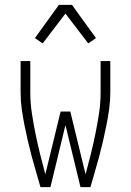

<svg xmlns="http://www.w3.org/2000/svg" viewBox="-20 -772 540 792"><path d="M147 0Q138 -32 128.5 -64Q119 -96 110.5 -128Q102 -160 94.5 -192.5Q87 -225 80.5 -258Q74 -291 69.5 -324Q65 -357 65 -390V-520H105V-390Q105 -347 111.5 -304.5Q118 -262 126.5 -220Q135 -178 145.5 -136Q156 -94 167 -53L230 -312H270L333 -53Q344 -94 354.5 -136Q365 -178 373.5 -220Q382 -262 388.5 -304.5Q395 -347 395 -390V-520H435V-390Q435 -357 430.5 -324Q426 -291 419.5 -258Q413 -225 405.5 -192.5Q398 -160 389.5 -128Q381 -96 371.5 -64Q362 -32 353 0H312L250 -256L188 0ZM156 -593 124 -615 223 -752H277L310 -706L376 -615L344 -593L250 -716Z"/></svg>

Font: Iosevka Curly Extralight
Style: Regular
Weight: 200
Monospace: yes
Designer: Belleve Invis
Foundry: Belleve Invis
Version: Version 22.1.2; ttfautohint (v1.8.4)